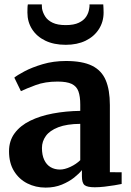

<svg xmlns="http://www.w3.org/2000/svg" viewBox="-20 -841 593 872"><path d="M187 11Q142 11 104.2 -8Q66.5 -27 43.8 -63.8Q21 -100.5 21 -154Q21 -201.5 46.5 -236Q72 -270.5 116.8 -292.5Q161.5 -314.5 220 -325.5Q278.5 -336.5 344.5 -337.5V-365.5Q344.5 -403 336.2 -426Q328 -449 305.8 -459.8Q283.5 -470.5 241.5 -470.5Q184.5 -470.5 141.8 -454.5Q99 -438.5 75 -427L45 -488.5Q57.5 -499 91.2 -517Q125 -535 173.8 -549.5Q222.5 -564 279.5 -564Q354.5 -564 398 -542.5Q441.5 -521 460.2 -476.8Q479 -432.5 479 -364V-59L532.5 -58.5V-5.5Q521 -3 499.8 0.5Q478.5 4 454.5 6.8Q430.5 9.5 410.5 9.5Q376.5 9.5 364.2 -0.2Q352 -10 352 -40.5V-68.5Q340 -53 316.8 -34.5Q293.5 -16 260.8 -2.5Q228 11 187 11ZM252.5 -71Q273.5 -71 299.8 -83.2Q326 -95.5 344.5 -113.5V-278.5Q283.5 -278 245 -263.2Q206.5 -248.5 188.5 -223.8Q170.5 -199 170.5 -169Q170.5 -137 180.8 -115Q191 -93 209.5 -82Q228 -71 252.5 -71ZM278.5 -637.5Q225 -637.5 186 -656.2Q147 -675 125.8 -708.2Q104.5 -741.5 104.5 -783.5Q104.5 -792.5 104.8 -803.5Q105 -814.5 106.5 -821H170Q170 -817 170.2 -812Q170.5 -807 171 -801.5Q174.5 -783 185.5 -765.8Q196.5 -748.5 219 -737.8Q241.5 -727 278.5 -727Q315.5 -727 338 -737.8Q360.5 -748.5 371.5 -765.5Q382.5 -782.5 385 -801.5Q386 -807 386.5 -812Q387 -817 386.5 -821H449Q449.5 -814.5 450 -803.8Q450.5 -793 450.5 -784Q450.5 -742 429 -708.5Q407.5 -675 369 -656.2Q330.5 -637.5 278.5 -637.5Z"/></svg>

Font: Merriweather 28pt
Style: Bold
Weight: 700
Version: Version 2.100